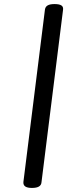

<svg xmlns="http://www.w3.org/2000/svg" viewBox="-20 -910 378 944"><path d="M137 14Q115 14 104.5 7Q94 0 95 -15L201 -863Q203 -877 214.5 -883.5Q226 -890 248 -890Q271 -890 281.5 -883.5Q292 -877 290 -862L184 -14Q183 0 171.5 7Q160 14 137 14Z"/></svg>

Font: Playwrite GB S
Style: Italic
Weight: 400
Italic angle: -7°
Designer: Veronika Burian, José Scaglione
Foundry: TypeTogether
Version: Version 1.000